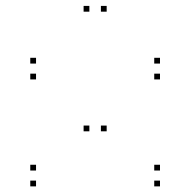

<svg xmlns="http://www.w3.org/2000/svg" viewBox="-20 -738 660 666"><path d="M535 -462.5V-482.5H515V-462.5ZM535 -517.5V-537.5H515V-517.5ZM105 -517.5V-537.5H85V-517.5ZM105 -462.5V-482.5H85V-462.5ZM290 -282.5V-302.5H270V-282.5ZM350 -282.5V-302.5H330V-282.5ZM350 -697.5V-717.5H330V-697.5ZM290 -697.5V-717.5H270V-697.5ZM535 -91.5V-111.5H515V-91.5ZM535 -146.5V-166.5H515V-146.5ZM105 -146.5V-166.5H85V-146.5ZM105 -91.5V-111.5H85V-91.5Z"/></svg>

Font: Monaspace Radon Dots Var
Style: Regular
Weight: 400
Designer: Riley Cran and the Lettermatic Team
Version: Version 1.100 (Monaspace Radon Dots)